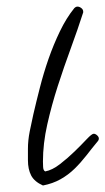

<svg xmlns="http://www.w3.org/2000/svg" viewBox="-20 -528 322 587"><path d="M282.2 -104.5Q282.2 -99.6 279.3 -96.7Q260.7 -74.2 243.7 -52.2Q226.6 -30.3 207.5 -11.7Q188.5 6.8 165 20Q141.6 33.2 111.3 39.1Q85 27.3 75.2 8.3Q65.4 -10.7 65.4 -38.1V-73.2Q65.4 -98.6 70.8 -126Q76.2 -153.3 82 -178.7Q90.8 -216.8 102.1 -260.7Q113.3 -304.7 128.4 -348.1Q143.6 -391.6 163.1 -432.1Q182.6 -472.7 207 -502.9Q211.9 -507.8 216.8 -507.8Q222.7 -507.8 228.5 -503.4Q234.4 -499 234.4 -492.2V-490.2Q217.8 -438.5 196.8 -381.3Q175.8 -324.2 156.7 -265.1Q137.7 -206.1 124.5 -147.5Q111.3 -88.9 111.3 -34.2Q111.3 -28.3 111.8 -17.6Q112.3 -6.8 118.2 -3.9Q139.6 -7.8 163.6 -26.4Q187.5 -44.9 208.5 -65.4Q229.5 -85.9 245.1 -102.5Q260.7 -119.1 266.6 -119.1Q271.5 -119.1 276.9 -114.3Q282.2 -109.4 282.2 -104.5Z"/></svg>

Font: Calligraffiti
Style: Regular
Weight: 400
Designer: Dathan Boardman
Foundry: Open Window
Version: Version 1.000